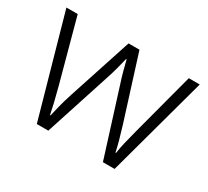

<svg xmlns="http://www.w3.org/2000/svg" viewBox="-111 -708 958 883"><g transform="rotate(30 368.0 -266.0)"><path d="M406 -346Q395 -379 387 -409Q379 -439 373 -464H370Q364 -439 356 -408.5Q348 -378 337 -345L225 0H164L14 -532H74L163 -204Q175 -159 183 -125.5Q191 -92 196 -66H199Q204 -90 212.5 -123Q221 -156 234 -196L344 -532H402L508 -196Q519 -160 528.5 -126Q538 -92 543 -67H546Q549 -91 557 -125Q565 -159 577 -204L664 -532H722L577 0H515Z"/></g></svg>

Font: Noto Sans Canadian Aboriginal Light
Style: Regular
Weight: 300
Designer: Monotype Design Team, Typotheque's Kevin King
Foundry: Monotype Imaging Inc.
Version: Version 2.004; ttfautohint (v1.8.4.7-5d5b)